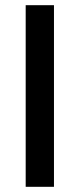

<svg xmlns="http://www.w3.org/2000/svg" viewBox="-20 -720 306 740"><path d="M79 -700H188V0H79Z"/></svg>

Font: Cabin Medium
Style: Regular
Weight: 500
Designer: Pablo Impallari
Foundry: Pablo Impallari. http://www.impallari.com Igino Marini. http://www.ikern.com
Version: Version 2.001